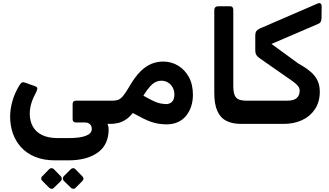

<svg xmlns="http://www.w3.org/2000/svg" viewBox="-20 -790 2111 1232"><path d="M335 239Q260 239 205.5 216.5Q151 194 115.5 155Q80 116 62.5 65.5Q45 15 45 -41Q45 -89 59.5 -141Q74 -193 105 -243Q114 -258 122.5 -261Q131 -264 143 -259L202 -238Q218 -233 219 -223.5Q220 -214 212 -199Q191 -160 181 -127Q171 -94 171 -59Q171 -15 190 20.5Q209 56 249 76Q289 96 351 96H423Q492 96 530.5 81.5Q569 67 569 37Q569 18 557 7Q545 -4 525 -4H468Q446 -4 446 -26V-122Q446 -144 468 -144H704Q718 -144 718 -129V-23Q718 5 689 5H647L604 -50Q643 -32 660 -11Q677 10 677 42Q677 87 661 123.5Q645 160 612 185.5Q579 211 530.5 225Q482 239 417 239ZM325 416Q320 422 311 421.5Q302 421 296 415L251 370Q245 364 244.5 355.5Q244 347 251 341L296 295Q302 289 310.5 289Q319 289 325 295L370 341Q376 347 376.5 355.5Q377 364 371 371ZM464 416Q459 422 450.5 421.5Q442 421 435 415L389 370Q384 364 383.5 355Q383 346 389 341L435 295Q442 289 450 289Q458 289 463 295L508 341Q515 347 515.5 355.5Q516 364 509 371Z M1043 8Q1016 7 995 3.5Q974 0 951.5 -7.5Q929 -15 900.5 -29Q872 -43 832 -65Q810 -37 785.5 -21.5Q761 -6 736.5 -0.5Q712 5 688 5Q673 5 673 -10V-114Q673 -144 703 -144Q723 -144 738 -149.5Q753 -155 769 -173.5Q785 -192 807 -230Q845 -296 881 -331.5Q917 -367 953 -381Q989 -395 1027 -395Q1079 -395 1122.5 -369Q1166 -343 1192 -295.5Q1218 -248 1218 -181Q1218 -142 1206.5 -107Q1195 -72 1173 -45.5Q1151 -19 1118 -5Q1085 9 1043 8ZM1045 -122Q1068 -122 1083 -136Q1098 -150 1099 -182Q1099 -209 1088 -229Q1077 -249 1058 -260.5Q1039 -272 1016 -272Q997 -272 979.5 -264Q962 -256 943 -235.5Q924 -215 900 -176Q941 -153 965.5 -141.5Q990 -130 1008.5 -126.5Q1027 -123 1045 -122Z M1571 5H1526Q1471 5 1432.5 -14.5Q1394 -34 1374.5 -78Q1355 -122 1355 -194V-726Q1355 -737 1362 -743.5Q1369 -750 1381 -750H1455Q1467 -750 1472 -743.5Q1477 -737 1477 -727V-239Q1477 -200 1485.5 -179.5Q1494 -159 1513 -151.5Q1532 -144 1562 -144H1586Q1601 -144 1601 -129V-25Q1601 5 1571 5Z M1571 5Q1556 5 1556 -10V-114Q1556 -144 1586 -144H1824Q1866 -144 1884.5 -161.5Q1903 -179 1903 -207Q1903 -225 1890.5 -240Q1878 -255 1856 -270L1648 -415Q1633 -425 1625.5 -436.5Q1618 -448 1618 -470V-559Q1618 -581 1625 -590.5Q1632 -600 1647 -607L2017 -767Q2030 -773 2037 -767.5Q2044 -762 2044 -748L2043 -673Q2043 -660 2038 -650.5Q2033 -641 2020 -636L1722 -508L1895 -382Q1942 -356 1972 -330.5Q2002 -305 2017 -274Q2032 -243 2032 -201Q2032 -136 2001 -89.5Q1970 -43 1918 -19Q1866 5 1800 5Z"/></svg>

Font: Rubik Light SemiBold
Style: Regular
Weight: 600
Version: Version 2.300;gftools[0.9.30]